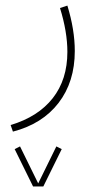

<svg xmlns="http://www.w3.org/2000/svg" viewBox="-20 -220 353 697"><path d="M100.1 457 33.2 321.3 52.7 311.5 118.7 445.8 184.6 311.5 204.1 321.3 137.2 457ZM26.9 257.8 18.6 233.9Q118.2 204.1 171.4 136.5Q224.6 68.8 224.6 -31.7Q224.6 -104.5 197.8 -190.9L224.6 -199.7Q251.5 -111.8 251.5 -34.7Q251.5 77.1 192.6 153.6Q133.8 230 26.9 257.8Z"/></svg>

Font: Vazirmatn UI FD Thin
Style: Regular
Weight: 100
Designer: Saber Rastikerdar
Foundry: Saber Rastikerdar
Version: Version 33.003